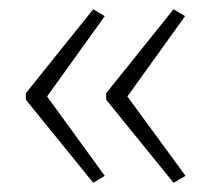

<svg xmlns="http://www.w3.org/2000/svg" viewBox="-20 -484 457 416"><path d="M36 -282V-268L182 -88L207 -103L82 -275L207 -449L182 -464ZM210 -282V-268L356 -88L382 -103L256 -275L381 -449L356 -464Z"/></svg>

Font: Noto Sans Gujarati Condensed ExtraLight
Style: Regular
Weight: 200
Width: 3
Designer: Jelle Bosma - Monotype Design Team, Universal Thirst
Foundry: Monotype Imaging Inc.
Version: Version 2.106